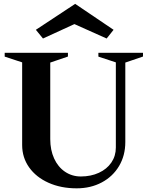

<svg xmlns="http://www.w3.org/2000/svg" viewBox="-20 -979 792 1014"><path d="M97 -213.2V-658.4L105 -647L4.8 -680V-700H338.8V-680.4L237.4 -645.8L245.4 -657.2V-244Q245.4 -187 265.8 -142.1Q286.2 -97.2 323.2 -72.1Q360.2 -47 406.8 -47Q460 -47 502.3 -66.5Q544.6 -86 568.2 -120.7Q591.8 -155.4 591.8 -199.8V-658.4L599.8 -647L499.6 -680V-700H735.2V-680.4L633.8 -645.8L641.8 -657.2V-228.8Q641.8 -157.8 608.9 -102.3Q576 -46.8 517.5 -15.6Q459 15.6 384.8 15.6Q301.6 15.6 236.1 -13.8Q170.6 -43.2 133.8 -95.1Q97 -147 97 -213.2ZM169.4 -821.6 377 -958.6 579.8 -821.6 543.2 -775.6 373 -851.8 207 -775.6Z"/></svg>

Font: Wittgenstein
Style: Regular
Weight: 400
Designer: Jörg Drees
Foundry: Jörg Drees
Version: Version 1.003;Glyphs 3.1.2 (3151)